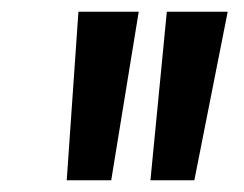

<svg xmlns="http://www.w3.org/2000/svg" viewBox="-20 -800 417 328"><path d="M170 -492H94L114 -780H217ZM312 -492H237L265 -780H369Z"/></svg>

Font: Tanohe Sans Medium
Style: Italic
Weight: 500
Designer: Village Type and Design LLC & Cristiano Sobral
Foundry: Cooper Hewitt Smithsonian Design Museum
Version: Version 1.00;September 29, 2021;FontCreator 13.0.0.2655 64-b